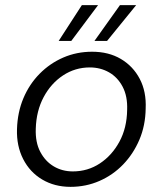

<svg xmlns="http://www.w3.org/2000/svg" viewBox="-20 -714 632 746"><path d="M254 12Q192 12 144 -16.5Q96 -45 70 -96Q44 -147 46 -212Q48 -278 71 -332.5Q94 -387 134 -427.5Q174 -468 226 -490.5Q278 -513 338 -513Q402 -513 449.5 -485Q497 -457 523 -407.5Q549 -358 546 -292Q545 -226 521.5 -171Q498 -116 458.5 -75Q419 -34 366.5 -11Q314 12 254 12ZM263 -48Q321 -48 368 -79Q415 -110 444 -163.5Q473 -217 474 -287Q476 -340 456.5 -377Q437 -414 403.5 -433Q370 -452 329 -452Q272 -452 225 -421Q178 -390 149.5 -336.5Q121 -283 119 -214Q117 -161 136.5 -124Q156 -87 189 -67.5Q222 -48 263 -48ZM347 -555 446 -694H509L396 -555ZM208 -555 298 -694H361L257 -555Z"/></svg>

Font: DM Sans 18pt Light
Style: Italic
Weight: 300
Italic angle: -10°
Designer: Colophon Foundry, Jonny Pinhorn
Foundry: Colophon Foundry
Version: Version 4.004;gftools[0.9.30]